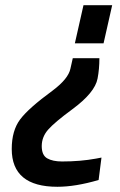

<svg xmlns="http://www.w3.org/2000/svg" viewBox="-20 -520 461 736"><path d="M25 51Q25 -19 57 -62Q89 -105 182 -173Q242 -218 250 -257L259 -297H361Q361 -255 354 -219Q344 -165 257 -101Q189 -51 164.5 -23Q140 5 140 40Q140 75 161 87Q182 99 218 99Q288 99 348 88L369 84L358 170Q269 196 200 196Q25 196 25 51ZM410 -500 377 -354H267L300 -500Z"/></svg>

Font: Titillium Web
Style: SemiBold Italic
Weight: 600
Italic angle: -13°
Version: Version 1.001;PS 57.000;hotconv 1.0.70;makeotf.lib2.5.55311